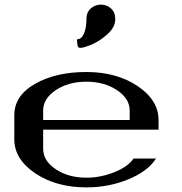

<svg xmlns="http://www.w3.org/2000/svg" viewBox="-20 -812 790 832"><path d="M354.5 -729.5Q354.5 -758.8 373.5 -775.4Q392.6 -792 417 -792Q442.4 -792 460.9 -775.4Q479.5 -758.8 479.5 -729.5Q479.5 -693.4 444.3 -662.6Q409.2 -631.8 375.5 -618.2Q341.8 -604.5 328.1 -604.5Q323.2 -604.5 320.3 -606.9Q317.4 -609.4 316.4 -614.3Q315.4 -619.1 314.9 -623Q314.5 -627 314 -633.3Q313.5 -639.6 313.5 -641.6Q322.3 -641.6 330.6 -647.5Q338.9 -653.3 346.7 -674.3Q354.5 -695.3 354.5 -729.5ZM667 -250H167V-167Q167 -115.2 221.7 -78.6Q276.4 -42 354.5 -42Q416 -42 475.6 -65.9Q535.2 -89.8 558.6 -125H656.2Q620.1 -69.3 535.6 -34.7Q451.2 0 354.5 0Q223.6 0 132.8 -61Q42 -122.1 42 -208V-312.5Q42 -397.5 131.8 -448.7Q221.7 -500 354.5 -500Q485.4 -500 576.2 -439Q667 -377.9 667 -292ZM167 -292H542V-333Q542 -384.8 486.8 -421.4Q431.6 -458 354.5 -458Q276.4 -458 221.7 -421.4Q167 -384.8 167 -333Z"/></svg>

Font: okolaks
Style: Bold
Weight: 600
Width: 8
Version: Version 000.6.0